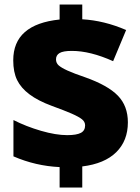

<svg xmlns="http://www.w3.org/2000/svg" viewBox="-20 -779 626 857"><path d="M246.1 -33.2Q139.2 -38.1 40 -81.1V-243.2Q96.7 -214.4 163.1 -195.1Q229.5 -175.8 279.8 -175.8Q321.3 -175.8 340.6 -185.8Q359.9 -195.8 359.9 -219.2Q359.9 -235.4 345.9 -246.6Q332 -257.8 299.6 -272Q267.1 -286.1 211.9 -306.2Q149.9 -329.1 111.8 -357.7Q73.7 -386.2 56.4 -421.6Q39.1 -457 39.1 -509.8Q39.1 -590.3 90.8 -635.7Q142.6 -681.2 246.1 -691.9V-758.8H347.2V-692.9Q444.3 -687.5 543 -645L484.9 -505.9Q382.8 -551.8 300.8 -551.8Q261.7 -551.8 245.8 -542.2Q230 -532.7 230 -514.2Q230 -498 241.5 -487.5Q252.9 -477.1 281.2 -464.1Q309.6 -451.2 359.9 -434.1Q461.9 -397.9 506.3 -351.8Q550.8 -305.7 550.8 -232.9Q550.8 -150.9 498.8 -99.6Q446.8 -48.3 347.2 -36.1V58.1H246.1ZM299.3 -713.9Z"/></svg>

Font: OpenSans-ExtraBold
Style: Regular
Weight: 800
Foundry: Ascender Corporation
Version: Version 1.10